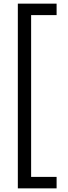

<svg xmlns="http://www.w3.org/2000/svg" viewBox="-20 -819 376 1055"><path d="M291 216V153H151V-736H291V-799H78V216Z"/></svg>

Font: Noto Sans Sinhala ExtraCondensed
Style: Regular
Weight: 400
Width: 2
Designer: Jelle Bosma - Monotype Design Team
Foundry: Monotype Imaging Inc.
Version: Version 2.006